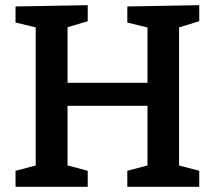

<svg xmlns="http://www.w3.org/2000/svg" viewBox="-20 -722 830 742"><path d="M40 0V-62L135 -87L118 -62V-637L139 -611L40 -635V-697L319 -702V-640L222 -611L241 -638V-382L221 -402H569L550 -382V-637L569 -611L472 -635V-697L750 -702V-640L655 -611L672 -638V-62L655 -87L750 -62V0H472V-62L566 -87L550 -62V-333L569 -313H221L241 -333V-62L225 -87L319 -62V0Z"/></svg>

Font: Bitter Thin SemiBold
Style: Regular
Weight: 600
Version: Version 2.002